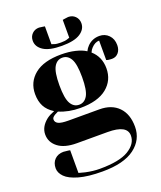

<svg xmlns="http://www.w3.org/2000/svg" viewBox="-163 -797 931 1113"><g transform="rotate(-20 302.5 -240.0)"><path d="M25 105Q25 71 45.5 50.5Q66 30 100 30Q108 30 129 33L140 35V175Q152 179 178 185Q224 195 265 195Q387 195 443.5 160.5Q500 126 500 75Q500 10 380 10H190Q115 10 75 -21Q35 -52 35 -100Q35 -148 82 -185Q101 -199 130 -210Q93 -233 76.5 -264.5Q60 -296 60 -340Q60 -414 116 -459.5Q172 -505 280 -505Q327 -505 366.5 -495.5Q406 -486 430 -470Q438 -487 451 -500Q481 -530 525 -530Q559 -530 582 -506.5Q605 -483 605 -445Q605 -416 589.5 -398Q574 -380 550 -380Q539 -380 525 -382L515 -385V-505Q489 -505 466 -480Q457 -471 450 -455Q500 -411 500 -340Q500 -266 444 -220.5Q388 -175 280 -175Q208 -175 150 -200L130 -190Q120 -184 115 -178.5Q110 -173 110 -165Q110 -148 127.5 -139Q145 -130 190 -130H380Q455 -130 497.5 -86.5Q540 -43 540 35Q540 115 473.5 165Q407 215 275 215Q186 215 130 199Q74 183 49.5 158Q25 133 25 105ZM350 -340Q350 -421 331.5 -453Q313 -485 280 -485Q247 -485 228.5 -453Q210 -421 210 -340Q210 -259 228.5 -227Q247 -195 280 -195Q313 -195 331.5 -227Q350 -259 350 -340ZM153 -635Q153 -661 170 -678Q187 -695 213 -695Q215 -695 236 -692L248 -690V-580Q249 -580 262.5 -575Q276 -570 303 -570Q330 -570 343.5 -575Q357 -580 358 -580V-690L370 -692Q391 -695 393 -695Q419 -695 436 -678Q453 -661 453 -635Q453 -598 416.5 -574Q380 -550 303 -550Q226 -550 189.5 -574Q153 -598 153 -635Z"/></g></svg>

Font: Yeseva One
Style: Regular
Weight: 400
Designer: Jovanny Lemonad
Foundry: Jovanny Lemonad
Version: Version 2.000